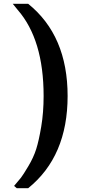

<svg xmlns="http://www.w3.org/2000/svg" viewBox="-20 -769 462 1008"><path d="M54 207Q79 178 90 164Q101 150 128.5 104Q156 58 170 14Q184 -30 196.5 -104.5Q209 -179 209 -265Q209 -561 73 -717Q70 -721 47 -749H128Q335 -582 335 -265Q335 52 128 219H68Z"/></svg>

Font: Coval
Style: Bold
Weight: 700
Foundry: Context Ltd
Version: Version 001.000